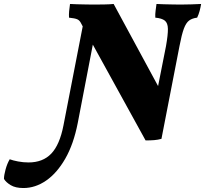

<svg xmlns="http://www.w3.org/2000/svg" viewBox="-241 -699 1034 968"><path d="M-123 249Q-163 249 -187 234.5Q-211 220 -221 203Q-221 185 -213 155.5Q-205 126 -192 104Q-176 110 -150 115Q-124 120 -97 120Q-25 120 17.5 75.5Q60 31 79 -67L176 -566L168 -581Q161 -596 149 -601.5Q137 -607 107 -610Q106 -625 107.5 -642.5Q109 -660 112 -679Q125 -678 147 -677.5Q169 -677 192 -676.5Q215 -676 230 -676Q254 -676 283.5 -676.5Q313 -677 332 -679L556 -265L596 -467Q606 -524 605.5 -553.5Q605 -583 590 -595Q575 -607 542 -610Q541 -627 543.5 -645.5Q546 -664 548 -679Q563 -678 585 -677.5Q607 -677 630.5 -676.5Q654 -676 670 -676Q694 -676 724.5 -677Q755 -678 773 -679Q770 -661 765.5 -644Q761 -627 753 -610Q728 -607 712.5 -595.5Q697 -584 686 -554.5Q675 -525 664 -467L573 1Q555 6 536 7.5Q517 9 493 9L227 -474L151 -79Q130 28 88 101Q46 174 -8.5 211.5Q-63 249 -123 249Z"/></svg>

Font: Vollkorn ExtraBold
Style: Italic
Weight: 800
Italic angle: -11°
Designer: Friedrich Althausen
Foundry: Friedrich Althausen
Version: Version 5.000; ttfautohint (v1.8.3)